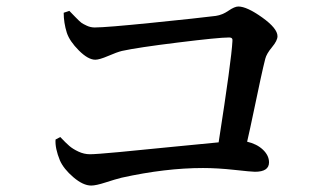

<svg xmlns="http://www.w3.org/2000/svg" viewBox="-20 -656 1040 599"><path d="M178.7 -616.2 196.3 -622.1Q199.2 -619.1 213.9 -604Q228.5 -588.9 233.9 -585Q239.3 -581.1 251 -575.7Q262.7 -570.3 275.4 -570.3Q310.5 -570.3 455.1 -585Q599.6 -599.6 653.3 -606.4Q673.8 -609.4 692.9 -622.6Q711.9 -635.7 723.6 -635.7Q750 -635.7 797.9 -601.6Q845.7 -567.4 845.7 -543Q845.7 -529.3 828.6 -508.8Q811.5 -488.3 807.6 -472.7Q801.8 -450.2 793 -409.7Q784.2 -369.1 772 -310.5Q759.8 -252 751 -213.9Q781.2 -207 800.3 -189Q819.3 -170.9 819.3 -149.4Q819.3 -120.1 775.4 -120.1Q764.6 -120.1 711.4 -126Q658.2 -131.8 613.3 -131.8Q496.1 -131.8 359.4 -101.6Q339.8 -96.7 309.6 -86.9Q279.3 -77.1 264.6 -77.1Q239.3 -77.1 209 -103Q178.7 -128.9 167 -155.3Q151.4 -193.4 153.3 -220.7L168 -228.5Q185.5 -210 196.3 -200.7Q207 -191.4 224.6 -183.1Q242.2 -174.8 260.7 -174.8Q279.3 -174.8 352.1 -181.6Q424.8 -188.5 521 -198.2Q617.2 -208 662.1 -211.9Q702.1 -468.8 705.1 -527.3Q707 -539.1 695.3 -539.1Q662.1 -539.1 535.6 -523.4Q409.2 -507.8 360.4 -497.1Q344.7 -493.2 317.4 -481.4Q290 -469.7 277.3 -469.7Q254.9 -469.7 226.1 -498.5Q197.3 -527.3 188.5 -553.7Q178.7 -585 178.7 -616.2Z"/></svg>

Font: GenYoMin TW TTF SemiBold
Style: Regular
Weight: 600
Version: Version 1.300